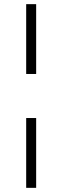

<svg xmlns="http://www.w3.org/2000/svg" viewBox="-20 -724 300 924"><path d="M154 -704V-368H106V-704ZM154 -156V180H106V-156Z"/></svg>

Font: Changa Light
Style: Regular
Weight: 300
Designer: Eduardo Rodriguez Tunni
Foundry: Eduardo Rodriguez Tunni
Version: Version 2.002; ttfautohint (v1.5) -l 8 -r 50 -G 110 -x 14 -H